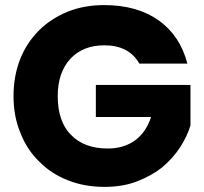

<svg xmlns="http://www.w3.org/2000/svg" viewBox="-20 -730 802 755"><path d="M390.1 -710Q518.6 -710 604 -649.9Q688.5 -589.4 716.8 -480H527.8Q487.3 -551.8 390.1 -551.8Q306.6 -551.8 256.8 -499Q207 -444.8 207 -352.1Q207 -252 258.8 -200.2Q310.1 -146 403.8 -146Q466.8 -146 511.2 -178.2Q554.2 -209.5 574.2 -270H356.9V-396H729V-236.8Q715.8 -192.9 687 -148.9Q658.2 -105.5 616.2 -70.8Q575.7 -38.6 517.1 -16.1Q461.9 4.9 391.1 4.9Q312 4.9 247.1 -21Q179.7 -47.4 133.8 -95.2Q86.4 -140.6 60.1 -208Q33.2 -272 33.2 -352.1Q33.2 -430.7 59.1 -497.1Q85 -562 132.8 -609.9Q179.7 -656.7 246.1 -684.1Q311 -710 390.1 -710Z"/></svg>

Font: PoppinsZ
Style: Bold
Weight: 700
Designer: Ninad Kale (Devanagari), Jonny Pinhorn (Latin)
Foundry: Indian Type Foundry
Version: Version 3.002;FEAKit 1.0